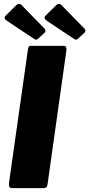

<svg xmlns="http://www.w3.org/2000/svg" viewBox="-20 -981 465 1001"><path d="M313 -742Q329 -742 326 -717L228 -21Q226 -7 220.5 -3.5Q215 0 199 0H46Q31 0 28.5 -8Q26 -16 27 -28L126 -726Q128 -736 131 -739Q134 -742 142 -742ZM67 -956Q73 -961 80 -960.5Q87 -960 91 -956L211 -833Q215 -829 216.5 -822.5Q218 -816 212 -810L177 -778Q170 -772 164 -775Q158 -778 149 -784L20 -870Q-5 -884 10 -900ZM275 -956Q281 -961 288 -960.5Q295 -960 299 -956L419 -833Q424 -829 425 -822.5Q426 -816 420 -810L385 -778Q378 -772 372 -775Q366 -778 357 -784L228 -870Q203 -885 218 -900Z"/></svg>

Font: Libre Franklin ExtraBold
Style: Italic
Weight: 800
Italic angle: -8°
Designer: Pablo Impallari, Rodrigo Fuenzalida, Nhung Nguyen
Foundry: Impallari Type
Version: Version 3.000